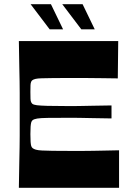

<svg xmlns="http://www.w3.org/2000/svg" viewBox="-20 -896 628 916"><path d="M70 0Q71 -72 72 -118Q73 -164 73.5 -194.5Q74 -225 74 -247.5Q74 -270 74 -293.5Q74 -317 74 -350Q74 -383 74 -406.5Q74 -430 74 -452.5Q74 -475 73.5 -505.5Q73 -536 72 -582Q71 -628 70 -700H544L542 -522Q499 -523 471 -523Q443 -523 420.5 -523.5Q398 -524 373.5 -524Q349 -524 316 -524Q265 -524 231.5 -523.5Q198 -523 178.5 -522.5Q159 -522 149 -519.5Q139 -517 134 -513Q131 -511 128.5 -505.5Q126 -500 125.5 -489Q125 -478 125 -457Q125 -436 125.5 -425Q126 -414 128.5 -409Q131 -404 134 -401Q140 -396 156 -394Q172 -392 206 -391Q240 -390 301 -390Q322 -390 337 -390Q352 -390 370.5 -390.5Q389 -391 421.5 -391.5Q454 -392 512 -393V-331Q454 -332 421.5 -332.5Q389 -333 370.5 -333.5Q352 -334 337 -334Q322 -334 301 -334Q240 -334 206.5 -333.5Q173 -333 158 -330.5Q143 -328 136 -323Q131 -319 129 -312Q127 -305 126 -292Q125 -279 125 -256Q125 -232 126 -219Q127 -206 129 -199.5Q131 -193 136 -189Q141 -185 151 -182Q161 -179 180 -178Q199 -177 232 -176.5Q265 -176 316 -176Q351 -176 376 -176Q401 -176 424 -176.5Q447 -177 476 -177.5Q505 -178 548 -179V0ZM368 -756 277 -876H374L432 -756ZM217 -756 126 -876H223L281 -756Z"/></svg>

Font: Ojuju
Style: Bold
Weight: 700
Designer: Chisaokwu Joboson, Mirko Velimirovic
Foundry: Udi Foundry
Version: Version 1.000